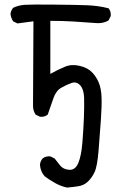

<svg xmlns="http://www.w3.org/2000/svg" viewBox="-20 -719 540 866"><path d="M282.2 127Q254.9 121.1 230 107.4Q205.1 93.8 181.6 76.2Q162.1 54.7 160.2 23.4Q162.1 7.8 171.9 -3.9Q185.5 -15.6 207 -13.7L226.6 -3.9Q236.3 7.8 250.5 26.4Q264.6 44.9 292 46.9Q319.3 48.8 333 16.6Q346.7 -15.6 351.6 -75.7Q356.4 -135.7 358.4 -187Q360.4 -238.3 359.4 -276.9Q358.4 -315.4 341.8 -334Q325.2 -352.5 302.7 -344.7Q280.3 -336.9 256.3 -323.2Q232.4 -309.6 220.7 -275.4Q209 -241.2 195.3 -202.1Q181.6 -190.4 160.2 -192.4L140.6 -202.1Q128.9 -219.7 128.9 -241.2L130.9 -623Q84 -617.2 58.6 -613.3L39.1 -623Q29.3 -638.7 27.3 -656.2Q29.3 -671.9 39.1 -683.6Q62.5 -695.3 91.8 -697.3Q121.1 -699.2 222.2 -698.2Q323.2 -697.3 373 -695.3Q422.9 -693.4 469.7 -681.6Q481.4 -668 479.5 -646.5L469.7 -627Q444.3 -611.3 409.2 -615.2Q360.4 -619.1 309.6 -622.1Q258.8 -625 207 -625V-385.7Q242.2 -405.3 272.9 -418Q303.7 -430.7 339.8 -421.9Q376 -413.1 395.5 -392.6Q415 -372.1 425.8 -345.7Q436.5 -319.3 438 -280.8Q439.5 -242.2 435.1 -179.2Q430.7 -116.2 424.8 -42.5Q418.9 31.2 406.7 57.1Q394.5 83 376.5 100.1Q358.4 117.2 333 121.1Q307.6 125 282.2 127Z"/></svg>

Font: JasonHandwriting1
Style: Regular
Weight: 400
Version: Version 1.48.20